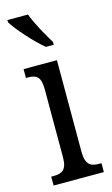

<svg xmlns="http://www.w3.org/2000/svg" viewBox="-119 -811 498 856"><g transform="rotate(-15 130.0 -383.0)"><path d="M144 -606H180V-619C157 -657 120 -721 104 -766H9V-756C29 -721 99 -642 144 -606ZM17 0H249V-41H239C200 -41 176 -52 176 -115V-536H22V-495H32C69 -495 90 -484 90 -425V-110C90 -51 65 -41 27 -41H17Z"/></g></svg>

Font: Noto Serif Myanmar ExtCond
Style: Regular
Weight: 400
Width: 2
Designer: Ben Mitchell and the Monotype Design Team
Foundry: Monotype Imaging Inc.
Version: Version 2.106